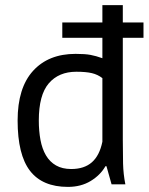

<svg xmlns="http://www.w3.org/2000/svg" viewBox="-20 -720 582 752"><path d="M461 -632H542V-572H461V-172Q461 -121 462 -79.5Q463 -38 471 2H417L397 -69H393Q373 -34 335 -11Q297 12 246 12Q146 12 97.5 -51Q49 -114 49 -248Q49 -376 109.5 -442.5Q170 -509 276 -509Q313 -509 334.5 -505Q356 -501 381 -492V-572H224V-632H381V-700H461ZM259 -58Q310 -58 340 -84.5Q370 -111 381 -165V-414Q363 -428 340 -433.5Q317 -439 279 -439Q210 -439 171 -393.5Q132 -348 132 -248Q132 -207 138.5 -172Q145 -137 160 -111.5Q175 -86 199.5 -72Q224 -58 259 -58Z"/></svg>

Font: PT Sans
Style: Regular
Weight: 400
Version: Version 2.003W OFL; ttfautohint (v1.6)